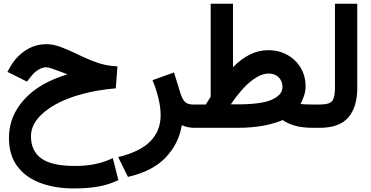

<svg xmlns="http://www.w3.org/2000/svg" viewBox="-20 -697 2021 1047"><path d="M347.7 -291.5Q340.3 -294.4 333.7 -297.1Q327.1 -299.8 316.4 -303.7Q283.7 -316.4 262.9 -323.2Q242.2 -330.1 232.9 -330.1Q211.4 -330.1 189 -316.4Q166.5 -302.7 150.4 -281.7L127 -252L20.5 -305.2L38.1 -336.4Q70.3 -390.6 121.1 -423.3Q171.9 -456.1 233.4 -456.1Q268.6 -456.1 307.4 -442.1Q346.2 -428.2 389.6 -407.2Q445.8 -379.9 483.6 -365Q521.5 -350.1 552.7 -343.5Q584 -336.9 620.6 -335L611.3 -215.3Q512.7 -207 428.2 -184.3Q343.8 -161.6 281.2 -126.7Q218.8 -91.8 183.8 -47.9Q148.9 -3.9 148.9 46.4Q148.9 126.5 205.6 167.2Q262.2 208 389.6 208Q447.3 208 496.3 198.2Q545.4 188.5 595.2 165.5L625.5 285.2Q571.3 311 513.2 320.8Q455.1 330.6 382.8 330.6Q281.7 330.6 201.7 301.3Q121.6 272 75.2 210.9Q28.8 149.9 28.8 54.2Q28.8 -62 111.3 -153.8Q193.8 -245.6 347.7 -291.5Z M971.2 -14.6Q955.6 85.4 883.8 161.4Q812 237.3 677.7 267.6L624.5 159.7Q744.1 130.4 800 73.2Q856 16.1 856 -69.3Q856 -112.3 843.5 -163.1Q831.1 -213.9 811.5 -259.8L928.7 -301.8L965.3 -184.6Q976.6 -150.9 991.5 -138.9Q1006.3 -127 1034.2 -127H1053.2V0H1039.6Q1018.1 0 1000.7 -4.4Q983.4 -8.8 971.2 -14.6Z M1618.7 -129.9Q1627.9 -128.9 1645.5 -127.9Q1663.1 -127 1689 -127H1703.6V0H1688.5Q1627.4 0 1587.9 -11.7Q1548.3 -23.4 1521 -42.5Q1479.5 -23.4 1415.8 -11.7Q1352.1 0 1275.9 0H1033.7V-127H1102.1Q1108.9 -138.2 1115.7 -148.7Q1122.6 -159.2 1128.9 -169.4V-676.8H1250.5V-330.6Q1294.4 -375.5 1342.3 -399.4Q1390.1 -423.3 1441.9 -423.3Q1501.5 -423.3 1547.6 -397.2Q1593.8 -371.1 1620.1 -326.4Q1646.5 -281.7 1646.5 -225.6Q1646.5 -200.7 1638.4 -176.3Q1630.4 -151.9 1618.7 -129.9ZM1273.4 -127.9Q1408.2 -127.9 1464.4 -154.3Q1520.5 -180.7 1520.5 -221.7Q1520.5 -253.9 1500 -274.9Q1479.5 -295.9 1444.8 -295.9Q1401.4 -295.9 1349.1 -254.6Q1296.9 -213.4 1238.3 -127.9Z M1684.1 0V-127H1723.6Q1777.3 -127 1792 -147.2Q1806.6 -167.5 1806.6 -216.3V-676.8H1928.2V-216.8Q1928.2 -114.3 1879.9 -57.1Q1831.5 0 1723.1 0Z"/></svg>

Font: Vazir
Style: Bold
Weight: 700
Designer: Saber Rastikerdar
Foundry: Saber Rastikerdar
Version: Version 30.0.0